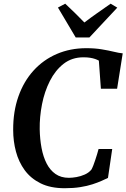

<svg xmlns="http://www.w3.org/2000/svg" viewBox="-20 -1013 686 1042"><path d="M331 8.5Q254 8.5 200.5 -18Q147 -44.5 114.2 -89.2Q81.5 -134 66.5 -190.5Q51.5 -247 51.5 -307.5Q51 -407.5 79.8 -489.2Q108.5 -571 161.8 -629.8Q215 -688.5 288 -720Q361 -751.5 449 -751.5Q495 -751.5 532.5 -745.2Q570 -739 598.5 -732Q627 -725 646 -723.5L615.5 -531.5H527.5L516.5 -684Q507.5 -689 496 -693Q484.5 -697 469 -699.5Q453.5 -702 432.5 -702Q370.5 -702 325.2 -666.8Q280 -631.5 250.8 -573.8Q221.5 -516 208 -447.2Q194.5 -378.5 195.5 -311.5Q196.5 -258 205.5 -210Q214.5 -162 233 -125.8Q251.5 -89.5 281.2 -68.8Q311 -48 354 -48Q372 -48 395 -52Q418 -56 440 -65.8Q462 -75.5 476 -92.5Q481.5 -102.5 486.8 -116Q492 -129.5 497 -144.8Q502 -160 506.8 -175.5Q511.5 -191 515 -204.5H589L566 -47.5Q551.5 -40.5 530.8 -31.2Q510 -22 481.8 -12.8Q453.5 -3.5 416 2.5Q378.5 8.5 331 8.5ZM391 -809.5 294.5 -972 334 -993Q360.5 -968 386.8 -942.5Q413 -917 438 -891Q472 -917 508 -942.2Q544 -967.5 580.5 -993L616.5 -971.5L465 -809.5Z"/></svg>

Font: Merriweather 48pt SemiBold
Style: Italic
Weight: 600
Italic angle: -7.8°
Designer: Eben Sorkin
Foundry: Eben Sorkin
Version: Version 2.101